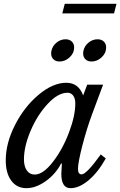

<svg xmlns="http://www.w3.org/2000/svg" viewBox="-20 -972 628 1002"><path d="M332 -488Q283 -488 229 -430Q175 -372 140 -290Q105 -208 105 -140Q105 -104 120 -82.5Q135 -61 161 -61Q205 -61 256 -127Q307 -193 340 -280.5Q373 -368 373 -432Q373 -458 362 -473Q351 -488 332 -488ZM414 -474 435 -530H518L461 -377Q433 -302 410 -213Q387 -124 387 -91Q387 -62 406 -62Q431 -62 506 -166L532 -145Q491 -72 442 -31Q393 10 348 10Q300 10 300 -65L303 -118L299 -119Q270 -63 218.5 -26.5Q167 10 118 10Q68 10 39 -29Q10 -68 10 -135Q10 -225 58.5 -320Q107 -415 181.5 -477.5Q256 -540 326 -540Q390 -540 414 -474ZM249 -709Q255 -734 276 -750.5Q297 -767 322 -767Q343 -767 355 -755Q367 -743 367 -724Q367 -695 343.5 -673Q320 -651 291 -651Q271 -651 259 -662.5Q247 -674 247 -693Q247 -703 249 -709ZM416 -709Q422 -734 443 -750.5Q464 -767 489 -767Q510 -767 522 -755Q534 -743 534 -724Q534 -695 510.5 -673Q487 -651 458 -651Q438 -651 426 -662.5Q414 -674 414 -693Q414 -703 416 -709ZM575 -902H305L318 -952H588Z"/></svg>

Font: Libre Baskerville
Style: Italic
Weight: 400
Italic angle: -15°
Designer: Pablo Impallari, Rodrigo Fuenzalida
Foundry: Pablo Impallari, Rodrigo Fuenzalida
Version: Version 1.051;Glyphs 3.2.3 (3260)